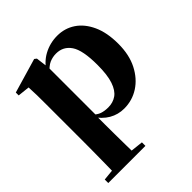

<svg xmlns="http://www.w3.org/2000/svg" viewBox="-218 -715 1125 1125"><g transform="rotate(-45 344.5 -152.0)"><path d="M35 259V230L143 219H244L343 230V259ZM101 259Q102 213 102.5 168.5Q103 124 103.5 83Q104 42 104 7V-320Q104 -369 103.5 -400Q103 -431 101 -467L27 -475V-499L242 -562L255 -552L265 -474L266 -468V-74L264 -60V6Q264 41 264.5 82.5Q265 124 265.5 168.5Q266 213 267 259ZM410 17Q360 17 317.5 -7.5Q275 -32 240 -85H228L249 -94Q272 -70 295 -62Q318 -54 349 -54Q388 -54 417.5 -74.5Q447 -95 463.5 -143.5Q480 -192 480 -275Q480 -397 447 -445.5Q414 -494 355 -494Q327 -494 301 -483Q275 -472 241 -433L224 -444H231Q268 -506 320.5 -534.5Q373 -563 434 -563Q496 -563 545.5 -530Q595 -497 624.5 -433Q654 -369 654 -276Q654 -185 620.5 -119.5Q587 -54 532 -18.5Q477 17 410 17Z"/></g></svg>

Font: Noto Serif JP ExtraLight Black
Style: Regular
Weight: 900
Version: Version 2.003-H1;hotconv 1.1.1;makeotfexe 2.6.0